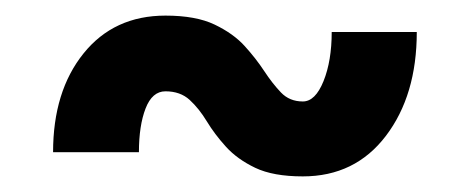

<svg xmlns="http://www.w3.org/2000/svg" viewBox="-20 -370 600 246"><path d="M368 -144Q330 -144 307 -155Q284 -166 269.5 -182Q255 -198 245 -214.5Q235 -231 223 -242Q211 -253 192 -253Q175 -253 166.5 -231Q158 -209 158 -175H48Q48 -253 87 -301.5Q126 -350 192 -350Q231 -350 255 -338.5Q279 -327 293.5 -311Q308 -295 318.5 -279Q329 -263 340 -251.5Q351 -240 368 -240Q384 -240 394.5 -266Q405 -292 405 -329H514Q514 -248 474.5 -196Q435 -144 368 -144Z"/></svg>

Font: Hanken Grotesk ExtraBold
Style: Italic
Weight: 800
Italic angle: -8°
Designer: Alfredo Marco Pradil
Foundry: Hanken Design Co.
Version: Version 3.013